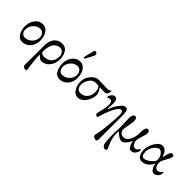

<svg xmlns="http://www.w3.org/2000/svg" viewBox="91 -1708 3004 3004"><g transform="rotate(45 1593.0 -206.0)"><path d="M325 -235Q325 -273 300.5 -303.5Q276 -334 240 -334Q172 -334 123.5 -282Q75 -230 75 -160Q75 -121 97.5 -92.5Q120 -64 155 -64Q225 -64 275 -114Q325 -164 325 -235ZM175 14Q107 14 71 -49Q35 -112 35 -195Q35 -283 85 -348.5Q135 -414 215 -414Q264 -414 299.5 -380Q335 -346 350 -298Q365 -250 365 -195Q365 -111 310.5 -48.5Q256 14 175 14Z M753 -246Q753 -284 727 -314.5Q701 -345 665 -345Q638 -345 613.5 -334.5Q589 -324 565 -300Q541 -276 526.5 -228Q512 -180 512 -112Q512 -95 531 -79.5Q550 -64 571 -64Q753 -64 753 -246ZM513 -22Q513 20 518 78Q521 115 527.5 158Q534 201 538.5 228.5Q543 256 543 263Q543 277 538 281Q533 285 518 285Q494 285 477 272Q460 259 460 234Q460 228 461.5 34Q463 -160 463 -204Q463 -296 512 -355Q561 -414 643 -414Q716 -414 753.5 -354Q791 -294 791 -208Q791 -122 737 -54Q683 14 603 14Q562 14 523 -37Q514 -42 513 -22Z M1065 -512Q1052 -490 1041 -490Q1032 -490 1032 -503Q1032 -531 1073 -679Q1078 -697 1098 -697Q1112 -697 1124 -683Q1136 -669 1136 -656Q1136 -649 1109.5 -595.5Q1083 -542 1065 -512ZM1151 -235Q1151 -273 1126.5 -303.5Q1102 -334 1066 -334Q998 -334 949.5 -282Q901 -230 901 -160Q901 -121 923.5 -92.5Q946 -64 981 -64Q1051 -64 1101 -114Q1151 -164 1151 -235ZM1001 14Q933 14 897 -49Q861 -112 861 -195Q861 -283 911 -348.5Q961 -414 1041 -414Q1090 -414 1125.5 -380Q1161 -346 1176 -298Q1191 -250 1191 -195Q1191 -111 1136.5 -48.5Q1082 14 1001 14Z M1408 14Q1339 14 1300 -51Q1261 -116 1261 -195Q1261 -281 1320.5 -348.5Q1380 -416 1441 -416Q1461 -416 1540 -413Q1619 -410 1646 -410Q1660 -410 1681 -422L1702 -433Q1710 -433 1710 -424Q1710 -388 1691.5 -364.5Q1673 -341 1650 -341Q1642 -341 1597.5 -342.5Q1553 -344 1550 -344Q1544 -344 1542.5 -340Q1541 -336 1546 -330Q1590 -276 1590 -223Q1590 -142 1536 -64Q1482 14 1408 14ZM1301 -160Q1301 -119 1325.5 -91.5Q1350 -64 1386 -64Q1458 -64 1500.5 -115.5Q1543 -167 1543 -239Q1543 -273 1532 -307.5Q1521 -342 1498 -347Q1480 -350 1448 -350Q1381 -350 1341 -290.5Q1301 -231 1301 -160Z M1833 -256Q1833 -328 1785 -328Q1767 -328 1753 -321.5Q1739 -315 1738 -315Q1728 -315 1728 -327Q1728 -352 1754.5 -383Q1781 -414 1806 -414Q1841 -414 1854.5 -388Q1868 -362 1868 -307Q1868 -260 1860 -201Q1858 -194 1865 -194Q1867 -194 1868 -194Q1869 -194 1871 -196.5Q1873 -199 1875 -205Q1915 -304 1962 -359Q2009 -414 2049 -414Q2067 -414 2078.5 -402.5Q2090 -391 2095 -369Q2100 -347 2101.5 -327Q2103 -307 2103 -278V235Q2103 285 2079 285Q2051 285 2030.5 270.5Q2010 256 2011 231Q2011 230 2027 161Q2037 121 2051 -32.5Q2065 -186 2065 -257Q2065 -334 2024 -334Q1990 -334 1942.5 -249Q1895 -164 1856 -28Q1843 14 1830 14Q1821 14 1807.5 3.5Q1794 -7 1794 -20Q1794 -45 1815 -119Q1833 -186 1833 -256Z M2602 -58Q2643 -58 2667 -106Q2669 -110 2673.5 -110.5Q2678 -111 2682 -108.5Q2686 -106 2686 -102V-96Q2686 -62 2671 -41Q2650 -7 2632 4Q2614 15 2588 15Q2563 15 2548 1.5Q2533 -12 2518 -48Q2497 -110 2497 -114Q2491 -99 2475.5 -73Q2460 -47 2431.5 -17Q2403 13 2381 13Q2348 13 2326.5 2Q2305 -9 2269 -38Q2265 -41 2259 -47.5Q2253 -54 2248.5 -58Q2244 -62 2241 -62Q2231 -62 2231 -28Q2231 8 2243 78Q2249 112 2265 152Q2281 192 2294.5 219.5Q2308 247 2308 254Q2308 285 2280 285Q2237 285 2217 234Q2211 217 2206.5 140.5Q2202 64 2202 0Q2202 -7 2205.5 -40.5Q2209 -74 2209 -92Q2209 -107 2205.5 -208Q2202 -309 2202 -332Q2202 -368 2214.5 -393Q2227 -418 2254 -418Q2293 -418 2293 -343Q2293 -322 2277.5 -237Q2262 -152 2262 -132Q2262 -109 2285.5 -80.5Q2309 -52 2341 -52Q2415 -52 2450 -122Q2475 -172 2481.5 -216.5Q2488 -261 2488 -332Q2488 -365 2500.5 -390Q2513 -415 2537 -415Q2576 -415 2576 -352Q2576 -336 2552 -263Q2528 -190 2528 -162Q2528 -128 2548 -93Q2568 -58 2602 -58Z M2980 -193Q2980 -238 2948.5 -280.5Q2917 -323 2886 -323Q2847 -323 2801.5 -266Q2756 -209 2756 -141Q2756 -42 2814 -42Q2836 -42 2873.5 -62Q2911 -82 2937 -107Q2963 -132 2971.5 -149Q2980 -166 2980 -193ZM2998 -119Q2978 -68 2931.5 -27Q2885 14 2821 14Q2772 14 2744 -29Q2716 -72 2716 -142Q2716 -227 2768 -310.5Q2820 -394 2880 -394Q2963 -394 2999 -279Q3004 -265 3005 -265Q3007 -265 3010 -279Q3012 -287 3016.5 -306Q3021 -325 3023.5 -334Q3026 -343 3030.5 -358.5Q3035 -374 3039.5 -381.5Q3044 -389 3050 -398Q3056 -407 3064 -410.5Q3072 -414 3081 -414Q3097 -414 3105.5 -403.5Q3114 -393 3114 -381Q3114 -365 3100.5 -336Q3087 -307 3066 -269Q3045 -231 3037 -213Q3028 -194 3028 -162Q3028 -121 3047.5 -89.5Q3067 -58 3102 -58Q3112 -58 3123.5 -63.5Q3135 -69 3143.5 -76.5Q3152 -84 3159 -92Q3166 -100 3171 -106L3175 -111Q3186 -111 3186 -96Q3186 -47 3154 -16Q3122 15 3088 15Q3055 15 3029 -26.5Q3003 -68 2998 -119Z"/></g></svg>

Font: EB Garamond 08
Style: Regular
Weight: 400
Version: Version 0.016 ; ttfautohint (v1.5)